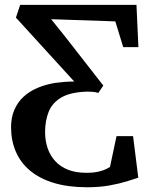

<svg xmlns="http://www.w3.org/2000/svg" viewBox="-20 -763 614 790"><path d="M338.5 7.5Q260 7.5 201 -10.5Q142 -28.5 103 -61.5Q64 -94.5 44.8 -139.8Q25.5 -185 25.5 -239Q25.5 -279.5 38.8 -310.5Q52 -341.5 76.2 -364.2Q100.5 -387 134 -401.2Q167.5 -415.5 207.5 -422Q226 -424.5 245.8 -426Q265.5 -427.5 285.5 -427.5L45.5 -690.5L63 -743H541.5L549.5 -569H487L454.5 -675L190.5 -684L247.5 -613L405 -411L384.5 -380.5Q374 -384 362.8 -385Q351.5 -386 339 -386Q270 -384 232.2 -361.8Q194.5 -339.5 180 -302.5Q165.5 -265.5 165.5 -219.5Q165.5 -184.5 175.8 -154Q186 -123.5 206.8 -100.5Q227.5 -77.5 259.5 -64.8Q291.5 -52 334.5 -52Q366 -52 386.2 -57Q406.5 -62 417.8 -67.8Q429 -73.5 432.5 -76L459.5 -203H527.5L549 -32Q534.5 -27 504.2 -17.5Q474 -8 432 -0.2Q390 7.5 338.5 7.5Z"/></svg>

Font: Merriweather 20pt SemiBold
Style: Regular
Weight: 600
Version: Version 2.100